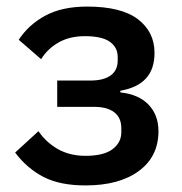

<svg xmlns="http://www.w3.org/2000/svg" viewBox="-20 -552 554 584"><path d="M240 12Q162 12 112 -14Q62 -40 26 -88L97 -153Q121 -118 157 -98Q193 -78 240 -78Q295 -78 322 -98Q349 -118 349 -150V-162Q349 -194 327.5 -210.5Q306 -227 266 -227H154V-307H255Q295 -307 316.5 -322.5Q338 -338 338 -368V-379Q338 -408 314 -425Q290 -442 238 -442Q192 -442 158.5 -423Q125 -404 105 -372L37 -431Q67 -477 118 -504.5Q169 -532 245 -532Q349 -532 399.5 -493.5Q450 -455 450 -391Q450 -342 424 -313.5Q398 -285 346 -276V-271Q402 -265 432 -233.5Q462 -202 462 -153Q462 -76 402.5 -32Q343 12 240 12Z"/></svg>

Font: IBM Plex Sans Medium
Style: Regular
Weight: 500
Designer: Mike Abbink, Paul van der Laan, Pieter van Rosmalen
Foundry: Bold Monday
Version: Version 3.201